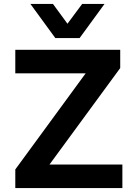

<svg xmlns="http://www.w3.org/2000/svg" viewBox="-20 -959 688 979"><path d="M58 0V-95L457 -640L473 -585H58V-705H593V-612L192 -65L177 -120H604V0ZM262 -765 135 -939H250L324 -838L399 -939H513L386 -765Z"/></svg>

Font: Nunito Sans 6pt
Style: Bold
Weight: 700
Version: Version 3.101;gftools[0.9.27]